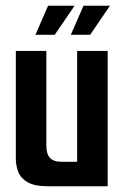

<svg xmlns="http://www.w3.org/2000/svg" viewBox="-20 -647 434 667"><path d="M146 0Q99 0 75 -14.5Q51 -29 43 -51Q35 -73 35 -95V-470H141V-141Q141 -112 153.5 -98.5Q166 -85 194 -85H248V-470H354V0ZM103 -526 147 -627H239L170 -526ZM226 -526 270 -627H362L293 -526Z"/></svg>

Font: Smooch Sans
Style: Bold
Weight: 700
Designer: Robert E. Leuschke
Foundry: Robert E. Leuschke
Version: Version 1.010